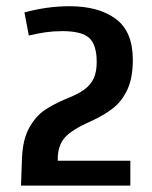

<svg xmlns="http://www.w3.org/2000/svg" viewBox="-20 -582 478 602"><path d="M56.6 -543Q127.9 -562.5 198.2 -562.5Q289.1 -562.5 342.8 -522.9Q396.5 -483.4 396.5 -394.5Q396.5 -338.9 379.9 -302.2Q363.3 -265.6 335 -243.2Q306.6 -220.7 263.7 -201.2Q204.1 -174.8 182.6 -149.9Q161.1 -125 161.1 -83V-78.1H388.7V0H45.9L48.8 -83Q50.8 -143.6 71.3 -180.7Q91.8 -217.8 120.1 -236.8Q148.4 -255.9 190.4 -273.4Q225.6 -287.1 245.1 -301.8Q264.6 -316.4 273.9 -336.4Q283.2 -356.4 283.2 -387.7Q283.2 -441.4 259.8 -462.9Q236.3 -484.4 175.8 -484.4Q148.4 -484.4 124 -481Q99.6 -477.5 70.3 -470.7Z"/></svg>

Font: Sudo Variable
Style: Regular
Weight: 400
Monospace: yes
Designer: Jens Kutilek
Foundry: Jens Kutilek
Version: Version 0.040